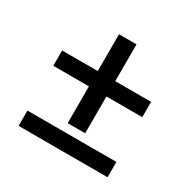

<svg xmlns="http://www.w3.org/2000/svg" viewBox="-118 -632 746 743"><g transform="rotate(30 254.5 -260.5)"><path d="M449.6 -78.5H52V-10.1H449.6ZM449.6 -347H289.5V-511.5H211.3V-347H52V-278.6H211.3V-114.2H289.5V-278.6H449.6Z"/></g></svg>

Font: Estedad-VF-FD Black
Style: Regular
Weight: 900
Designer: Amin Abedi
Version: Version 4.000